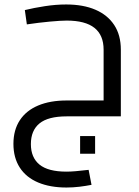

<svg xmlns="http://www.w3.org/2000/svg" viewBox="-20 -520 620 858"><path d="M338 167V88H405V167ZM277 318Q204 318 150.5 295.5Q97 273 68.5 229Q40 185 40 123Q40 61 68.5 17.5Q97 -26 150.5 -48.5Q204 -71 278 -71H443V-298Q443 -363 402 -395.5Q361 -428 278 -428Q252 -428 203 -423.5Q154 -419 100 -411L91 -475Q132 -485 181 -492.5Q230 -500 276 -500Q352 -500 406.5 -476.5Q461 -453 490.5 -408Q520 -363 520 -298V0H278Q195 0 156.5 31.5Q118 63 118 124Q118 184 156.5 215.5Q195 247 277 247Q295 247 318.5 245Q342 243 376 239L389 306Q364 311 335 314.5Q306 318 277 318Z"/></svg>

Font: Cairo Play
Style: Regular
Weight: 400
Designer: Mohamed Gaber, Accademia di Belle Arti di Urbino
Foundry: Kief Type Foundry, Accademia di Belle Arti di Urbino
Version: Version 3.119